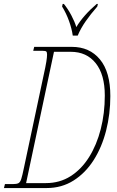

<svg xmlns="http://www.w3.org/2000/svg" viewBox="-43 -951 594 971"><path d="M-23 0 -18 -20H22Q41 -20 50 -24.5Q59 -29 64.5 -46Q70 -63 78 -102L186 -610Q188 -618 191.5 -640Q195 -662 195 -675Q195 -687 191 -690.5Q187 -694 173 -694H125L130 -714H320Q410 -714 462.5 -650.5Q515 -587 515 -465Q515 -374 493.5 -290Q472 -206 430.5 -141Q389 -76 329 -38Q269 0 193 0ZM189 -25Q259 -25 314 -60Q369 -95 407.5 -156.5Q446 -218 466.5 -298Q487 -378 487 -468Q487 -574 441 -631.5Q395 -689 315 -689H230L89 -25ZM325 -771Q320 -806 306 -845Q292 -884 271 -918L274 -931H280Q300 -907 317.5 -874Q335 -841 343 -814Q360 -843 387 -873.5Q414 -904 446 -931H452L449 -918Q415 -879 390 -843Q365 -807 350 -771Z"/></svg>

Font: Noto Serif ExtraCondensed Thin
Style: Italic
Weight: 100
Width: 2
Italic angle: -12°
Designer: Monotype Design Team
Foundry: Monotype Imaging Inc.
Version: Version 2.013